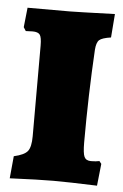

<svg xmlns="http://www.w3.org/2000/svg" viewBox="-50 -689 469 730"><g transform="rotate(5 185.0 -323.5)"><path d="M23 -80Q63 -89 75.5 -105Q88 -121 88 -162V-508Q88 -539 81 -549Q74 -559 53 -559L27 -558L18 -572L26 -647H187Q211 -647 359 -652L352 -562Q318 -557 307.5 -547.5Q297 -538 295 -510Q285 -337 285 -156Q285 -114 291.5 -100.5Q298 -87 317 -87Q336 -87 349 -90L357 -80L348 4Q238 0 181 0Q127 0 15 5Z"/></g></svg>

Font: Alegreya SC Black
Style: Regular
Weight: 900
Designer: Juan Pablo del Peral
Foundry: Huerta Tipografica
Version: Version 2.007; ttfautohint (v1.6)